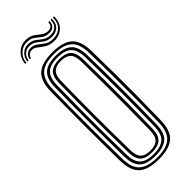

<svg xmlns="http://www.w3.org/2000/svg" viewBox="-307 -991 1034 1034"><g transform="rotate(-45 210.0 -474.0)"><path d="M209.8 6.8Q128.2 6.8 92.4 -26.4Q56.5 -59.5 55.2 -135.8Q54 -211.2 53.5 -276.1Q53 -341 53 -402.2Q53 -463.5 53.5 -527.2Q54 -591 55.2 -664Q56.5 -740.5 92.4 -773.6Q128.2 -806.8 209.8 -806.8Q289.2 -806.8 325.9 -774.1Q362.5 -741.5 364.2 -664.2Q366 -577.2 366.8 -494Q367.5 -410.8 366.9 -323.1Q366.2 -235.5 364.2 -135.5Q362.5 -56.8 325.1 -25Q287.8 6.8 209.8 6.8ZM209.8 -6.2Q279.5 -6.2 313.2 -35.1Q347 -64 348.2 -136Q350 -227.8 350.8 -311Q351.5 -394.2 350.9 -479.8Q350.2 -565.2 348.2 -663.8Q347 -734.8 313.8 -764.2Q280.5 -793.8 209.8 -793.8Q136.5 -793.8 104.4 -763.4Q72.2 -733 71 -663.8Q69.5 -583.5 68.9 -506.1Q68.2 -428.8 68.6 -339.8Q69 -250.8 71 -136Q72 -63.8 106 -35Q140 -6.2 209.8 -6.2ZM209.8 -19.2Q145.2 -19.2 116.5 -46.4Q87.8 -73.5 86.8 -136Q85.8 -211.2 85.1 -276.1Q84.5 -341 84.5 -402.1Q84.5 -463.2 85.1 -527Q85.8 -590.8 86.8 -663.8Q87.8 -726.2 116.4 -753.5Q145 -780.8 209.8 -780.8Q272 -780.8 301.5 -754.2Q331 -727.8 332.5 -663.2Q335.2 -539.5 335.5 -411.9Q335.8 -284.2 332.5 -136.2Q331 -71 300.9 -45.1Q270.8 -19.2 209.8 -19.2ZM209.8 -32.5Q261.8 -32.5 288.6 -55Q315.5 -77.5 316.8 -136.8Q318.5 -226.8 319.1 -311.5Q319.8 -396.2 319.1 -482.4Q318.5 -568.5 316.8 -663Q315.2 -721.2 289.2 -744.4Q263.2 -767.5 209.8 -767.5Q153.5 -767.5 128.6 -743.4Q103.8 -719.2 102.8 -663.2Q101.2 -577 100.6 -494.1Q100 -411.2 100.4 -323.9Q100.8 -236.5 102.8 -136.2Q103.8 -80.8 128.6 -56.6Q153.5 -32.5 209.8 -32.5ZM209.8 -45.5Q162 -45.5 140.6 -66.8Q119.2 -88 118.5 -137.5Q114 -393.8 118.5 -663Q119.2 -714.5 142 -734.5Q164.8 -754.5 209.8 -754.5Q256 -754.5 277.9 -733.9Q299.8 -713.2 300.8 -662.8Q302.5 -577.5 303.2 -494.8Q304 -412 303.5 -324.4Q303 -236.8 300.8 -137.2Q299.8 -86.2 277.5 -65.9Q255.2 -45.5 209.8 -45.5ZM209.8 -58.5Q247.5 -58.5 265.9 -76.2Q284.2 -94 285 -138.5Q286.2 -226 286.9 -308.8Q287.5 -391.5 287.1 -477.6Q286.8 -563.8 285 -661.2Q284.2 -707 265.2 -724.2Q246.2 -741.5 209.8 -741.5Q171.8 -741.5 153.4 -723.9Q135 -706.2 134.2 -662.2Q132 -537.8 131.9 -412Q131.8 -286.2 134.2 -137.2Q135 -95 152.8 -76.8Q170.5 -58.5 209.8 -58.5ZM62.5 -866Q65.5 -906.5 94.4 -932.2Q123.2 -958 163 -954.8Q188.8 -952.8 205.6 -940.9Q222.5 -929 237 -917.2Q251.5 -905.5 270 -903.8Q287.5 -901.8 298.4 -909.5Q309.2 -917.2 309.2 -937H318Q318.2 -912 303.9 -900.6Q289.5 -889.2 266.8 -891.5Q244 -893 228.6 -904.9Q213.2 -916.8 198 -928.6Q182.8 -940.5 160.2 -942.2Q125.2 -945.5 99.6 -923.1Q74 -900.8 71.2 -866ZM80 -866Q82.2 -895 103.6 -914.1Q125 -933.2 155.5 -930Q177.8 -928.2 193.4 -916.2Q209 -904.2 224.8 -892.5Q240.5 -880.8 263 -879.2Q291.8 -877 309.5 -891.4Q327.2 -905.8 327 -937H335.8Q336.2 -900 314.8 -882.2Q293.2 -864.5 260.8 -867Q236 -868.5 219.4 -880.4Q202.8 -892.2 187.9 -904.1Q173 -916 153.5 -917.8Q126.5 -920.5 108.6 -904.8Q90.8 -889 89 -866ZM97.8 -866Q99 -883 113.4 -895.5Q127.8 -908 150.8 -905.8Q168.8 -904 183.9 -892Q199 -880 216.2 -868.1Q233.5 -856.2 257.8 -854.8Q294 -852 319.5 -873.1Q345 -894.2 344.5 -937H353.5Q354 -888.2 324.5 -863.9Q295 -839.5 255.2 -842.2Q227.5 -844 208 -856Q188.5 -868 174.1 -879.9Q159.8 -891.8 147.2 -893.5Q131.2 -895.5 119.2 -886.4Q107.2 -877.2 106.8 -866Z"/></g></svg>

Font: Big Shoulders Inline Text
Style: Regular
Weight: 400
Designer: Patric King
Foundry: XO Type Co
Version: Version 1.000